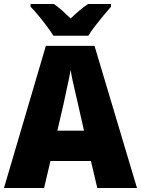

<svg xmlns="http://www.w3.org/2000/svg" viewBox="-20 -947 710 967"><path d="M470 0 438 -136H234L202 0H0L211 -716H456L670 0ZM373 -422Q368 -444 360.5 -476Q353 -508 346 -540Q339 -572 336 -595Q332 -573 325.5 -542Q319 -511 312 -479.5Q305 -448 300 -423L269 -289H403ZM249 -767Q236 -788 215.5 -815.5Q195 -843 173 -869.5Q151 -896 134 -913V-927H251Q273 -912 292.5 -894.5Q312 -877 336 -854Q360 -877 381 -895Q402 -913 424 -927H539V-913Q523 -895 501.5 -869Q480 -843 459 -816Q438 -789 425 -767Z"/></svg>

Font: Noto Sans Sinhala UI SemiCondensed Black
Style: Regular
Weight: 900
Width: 4
Designer: Jelle Bosma - Monotype Design Team
Foundry: Monotype Imaging Inc.
Version: Version 2.006; ttfautohint (v1.8.4.7-5d5b)